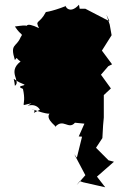

<svg xmlns="http://www.w3.org/2000/svg" viewBox="-20 -766 529 812"><path d="M317 0 332 5 425 26 390 -19 462 -82 439 -88 386 -141 413 -182 416 -236 419 -269V-364L449 -392L407 -450L438 -486L454 -494L411 -552L452 -617L444 -662L430 -704L443 -676L341 -729H317L314 -746C272 -700 251 -746 260 -741C192 -714 162 -714 174 -715C146 -662 127 -683 145 -647C84 -676 84 -658 99 -615C110 -665 97 -661 43 -654C72 -610 79 -627 67 -608C49 -565 21 -582 43 -512C56 -527 44 -521 67 -506C9 -461 71 -423 43 -403C39 -450 24 -431 82 -409C93 -403 42 -404 77 -390C95 -310 55 -318 113 -329C70 -302 123 -343 149 -302C96 -274 147 -300 114 -305C190 -277 192 -288 189 -285C170 -259 230 -225 213 -229C248 -268 269 -215 297 -247L337 -243L313 -189L327 -188L305 -99L294 -114L341 -25L304 17Z"/></svg>

Font: Asimov Aggro
Style: Medium
Weight: 500
Designer: Google
Version: Version 2.000980; 2014